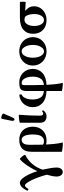

<svg xmlns="http://www.w3.org/2000/svg" viewBox="1003 -1756 1025 3072"><g transform="rotate(-90 1516.0 -220.5)"><path d="M299 270Q265 270 246 241.5Q227 213 227 174Q227 141 235 100Q243 59 256 15Q237 -57 214 -120Q191 -183 167 -231.5Q143 -280 121.5 -307.5Q100 -335 85 -335Q61 -335 30 -281Q28 -277 20 -280Q12 -283 5 -288.5Q-2 -294 0 -298Q58 -415 125 -415Q161 -415 195.5 -375.5Q230 -336 260 -272.5Q290 -209 313 -137Q341 -196 373.5 -250.5Q406 -305 439.5 -348Q473 -391 504 -415Q509 -418 522 -407Q535 -396 549 -378.5Q563 -361 570.5 -346.5Q578 -332 572 -329Q488 -287 427.5 -216Q367 -145 337 -52Q352 14 361.5 74Q371 134 371 174Q371 213 352.5 241.5Q334 270 299 270Z M772 269Q772 272 757 272Q742 272 720 270.5Q698 269 675.5 266Q653 263 638 260Q623 257 623 254V-227Q623 -329 671 -377Q719 -425 814 -425Q882 -425 929 -396.5Q976 -368 1000 -319Q1024 -270 1024 -209Q1024 -143 997 -93.5Q970 -44 920.5 -16.5Q871 11 804 11Q788 11 772 9.5Q756 8 739 4Q743 80 748 128Q753 176 759 208.5Q765 241 772 269ZM735 -261Q735 -196 735.5 -142.5Q736 -89 737 -45Q751 -36 765 -33Q779 -30 793 -30Q845 -30 872.5 -73.5Q900 -117 900 -213Q900 -253 893 -293Q886 -333 867 -360Q848 -387 813 -387Q781 -387 758 -359Q735 -331 735 -261Z M1189 11Q1147 11 1117.5 -12.5Q1088 -36 1088 -89V-415Q1088 -418 1107 -422Q1126 -426 1151.5 -429Q1177 -432 1196 -432.5Q1215 -433 1215 -430Q1208 -343 1204.5 -256Q1201 -169 1201 -97Q1201 -42 1235 -42Q1249 -42 1269 -59Q1272 -63 1281 -55.5Q1290 -48 1287 -43Q1251 11 1189 11ZM1170 -530Q1160 -505 1146 -502Q1132 -499 1123.5 -511.5Q1115 -524 1119 -547L1150 -702Q1152 -712 1166.5 -712.5Q1181 -713 1198 -707.5Q1215 -702 1226 -693Q1237 -684 1233 -675Z M1725 269Q1725 272 1705.5 271.5Q1686 271 1660.5 268Q1635 265 1615 261.5Q1595 258 1595 254V11Q1466 5 1401.5 -55.5Q1337 -116 1337 -207Q1337 -267 1362.5 -314.5Q1388 -362 1432.5 -391Q1477 -420 1534 -424Q1539 -425 1540.5 -415.5Q1542 -406 1540.5 -396.5Q1539 -387 1535 -385Q1502 -373 1481 -325Q1460 -277 1460 -208Q1460 -136 1489.5 -87Q1519 -38 1595 -31V-301Q1595 -350 1606 -377Q1617 -404 1646.5 -414.5Q1676 -425 1732 -425Q1794 -425 1843 -397Q1892 -369 1920.5 -319.5Q1949 -270 1949 -207Q1949 -116 1885.5 -55.5Q1822 5 1694 11Q1698 86 1703 133.5Q1708 181 1713.5 212Q1719 243 1725 269ZM1689 -334Q1689 -237 1690 -162.5Q1691 -88 1693 -31Q1764 -37 1794.5 -86Q1825 -135 1825 -208Q1825 -286 1797 -336.5Q1769 -387 1726 -387Q1704 -387 1696.5 -376Q1689 -365 1689 -334Z M2231 11Q2165 11 2113.5 -17.5Q2062 -46 2032.5 -95Q2003 -144 2003 -207Q2003 -270 2032.5 -319.5Q2062 -369 2113.5 -397Q2165 -425 2231 -425Q2296 -425 2347 -397Q2398 -369 2427.5 -319.5Q2457 -270 2457 -207Q2457 -144 2427.5 -95Q2398 -46 2347 -17.5Q2296 11 2231 11ZM2230 -30Q2259 -30 2282 -53.5Q2305 -77 2319 -117Q2333 -157 2333 -208Q2333 -259 2319 -299.5Q2305 -340 2282 -363.5Q2259 -387 2230 -387Q2200 -387 2177 -363.5Q2154 -340 2141 -299.5Q2128 -259 2128 -208Q2128 -157 2141 -117Q2154 -77 2177 -53.5Q2200 -30 2230 -30Z M2731 11Q2668 11 2618 -14Q2568 -39 2539.5 -87.5Q2511 -136 2511 -207Q2511 -303 2575 -359Q2639 -415 2769 -415H3017Q3021 -415 3022.5 -401Q3024 -387 3024 -368.5Q3024 -350 3022 -336Q3020 -322 3017 -322Q2982 -324 2948 -326.5Q2914 -329 2877 -331Q2912 -303 2931.5 -267.5Q2951 -232 2951 -188Q2951 -133 2922.5 -88Q2894 -43 2844.5 -16Q2795 11 2731 11ZM2731 -30Q2773 -30 2800 -73.5Q2827 -117 2827 -186Q2827 -236 2815 -274.5Q2803 -313 2783 -332Q2772 -337 2759.5 -339.5Q2747 -342 2734 -342Q2690 -342 2663 -297.5Q2636 -253 2636 -186Q2636 -117 2662.5 -73.5Q2689 -30 2731 -30Z"/></g></svg>

Font: Junicode SmExp
Style: Bold
Weight: 700
Width: 6
Designer: Peter S. Baker
Version: Version 2.205; ttfautohint (v1.8.4)